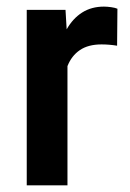

<svg xmlns="http://www.w3.org/2000/svg" viewBox="-20 -558 392 578"><path d="M293 -538.1Q302.7 -538.1 314.7 -536.4Q326.7 -534.7 333.5 -531.7L332.5 -420.4Q308.6 -424.3 285.6 -424.3Q245.6 -424.3 220.5 -407.2Q195.3 -390.1 183.1 -358.9V0H60.5V-528.3H177.2L180.7 -469.7Q199.2 -502.4 227.3 -520.3Q255.4 -538.1 293 -538.1Z"/></svg>

Font: Robert Sans
Style: Bold
Weight: 700
Designer: Christian Robertson (extended by Adam Twardoch)
Foundry: Google
Version: Version 12.135;April 2, 2019;FontCreator 11.5.0.2425 64-bit;